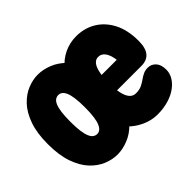

<svg xmlns="http://www.w3.org/2000/svg" viewBox="-114 -662 846 846"><g transform="rotate(-45 309.5 -239.0)"><path d="M194.5 10.5Q162.5 10.5 130 -2.8Q97.5 -16 70 -45.2Q42.5 -74.5 25.8 -122.2Q9 -170 9 -239Q9 -307.5 25.8 -355Q42.5 -402.5 70 -431.8Q97.5 -461 130 -474.2Q162.5 -487.5 194.5 -487.5Q226 -487.5 260 -474.2Q294 -461 323 -431.8Q352 -402.5 370.2 -355Q388.5 -307.5 388.5 -239Q388.5 -170 370.2 -122.2Q352 -74.5 323 -45.2Q294 -16 260 -2.8Q226 10.5 194.5 10.5ZM194.5 -117Q204.5 -117 212.5 -123Q220.5 -129 226.8 -143Q233 -157 236.2 -180.5Q239.5 -204 239.5 -239Q239.5 -274 236.2 -297.5Q233 -321 226.8 -334.8Q220.5 -348.5 212.5 -354.2Q204.5 -360 194.5 -360Q184.5 -360 176 -354.2Q167.5 -348.5 161.5 -334.8Q155.5 -321 152.2 -297.5Q149 -274 149 -239Q149 -204 152.2 -180.5Q155.5 -157 161.5 -143Q167.5 -129 176 -123Q184.5 -117 194.5 -117ZM444.5 10.5Q394 10.5 347 -18.8Q300 -48 269.8 -103.8Q239.5 -159.5 239.5 -239Q239.5 -298.5 254.8 -344.5Q270 -390.5 296.8 -422.5Q323.5 -454.5 358.5 -471Q393.5 -487.5 433 -487.5Q484.5 -487.5 525.2 -463Q566 -438.5 590 -392Q614 -345.5 614 -278.5Q614 -233.5 596.2 -212.5Q578.5 -191.5 544.5 -191.5H379.5V-287.5H502L488 -263Q488 -281.5 485 -298Q482 -314.5 475.8 -327.2Q469.5 -340 460 -347.2Q450.5 -354.5 437 -354.5Q421.5 -354.5 410.8 -341.2Q400 -328 394.8 -302.2Q389.5 -276.5 389.5 -239Q389.5 -203.5 395 -177.2Q400.5 -151 412.2 -137Q424 -123 442.5 -123Q464 -123 478.5 -130Q493 -137 505.5 -146Q517 -154.5 529.8 -160.5Q542.5 -166.5 558 -166.5Q580.5 -166.5 595.5 -150Q610.5 -133.5 610.5 -102.5Q610.5 -80 598.8 -60.2Q587 -40.5 567 -25.5Q544.5 -8.5 512.8 1Q481 10.5 444.5 10.5Z"/></g></svg>

Font: Sono Monospace ExtraBold
Style: Regular
Weight: 800
Version: Version 2.112